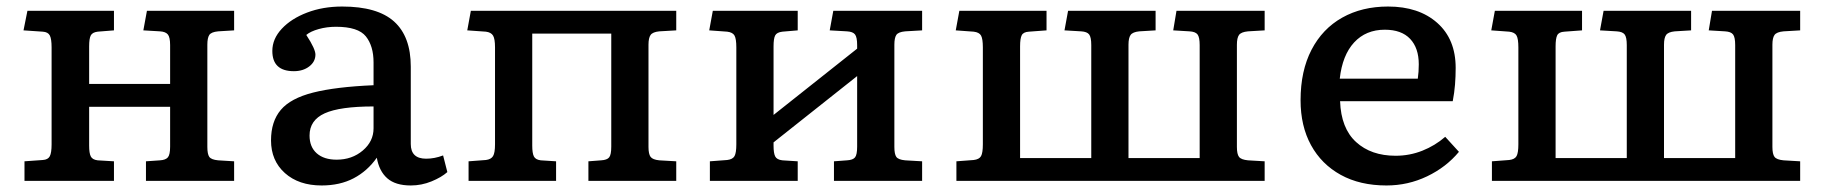

<svg xmlns="http://www.w3.org/2000/svg" viewBox="-20 -554 5585 588"><path d="M55 0V-60L111 -64Q127 -65 132.5 -75.5Q138 -86 138 -112V-409Q138 -435 132.5 -445.5Q127 -456 111 -457L52 -461L64 -521H329V-461L279 -457Q263 -455 258 -445.5Q253 -436 253 -412V-297H501V-416Q501 -440 494 -448.5Q487 -457 470 -458L419 -461L430 -521H697V-461L648 -458Q627 -456 621 -447Q615 -438 615 -417V-104Q615 -82 621 -73.5Q627 -65 648 -63L697 -60V0H427V-60L470 -63Q487 -64 494 -72Q501 -80 501 -105V-227H253V-108Q253 -85 258 -75Q263 -65 279 -63L329 -60V0Z M965 14Q895 14 852.5 -24Q810 -62 810 -124Q810 -182 840 -217.5Q870 -253 939 -270.5Q1008 -288 1124 -293V-363Q1124 -413 1100.5 -442.5Q1077 -472 1009 -472Q981 -472 956 -465Q931 -458 918 -447Q933 -424 939.5 -409.5Q946 -395 946 -387Q946 -365 927 -350.5Q908 -336 880 -336Q814 -336 814 -398Q814 -435 843 -466Q872 -497 920.5 -515.5Q969 -534 1028 -534Q1136 -534 1187 -488Q1238 -442 1238 -350V-113Q1238 -68 1285 -68Q1311 -68 1337 -78L1350 -27Q1332 -11 1301.5 1.5Q1271 14 1238 14Q1191 14 1166 -8Q1141 -30 1134 -71Q1105 -30 1063 -8Q1021 14 965 14ZM1011 -65Q1058 -65 1091 -93Q1124 -121 1124 -161V-228Q1021 -228 974.5 -207Q928 -186 928 -139Q928 -104 950 -84.5Q972 -65 1011 -65Z M1415 0V-60L1468 -64Q1484 -66 1490 -76Q1496 -86 1496 -112V-409Q1496 -435 1490 -445Q1484 -455 1468 -457L1411 -461L1422 -521H2051V-461L1999 -458Q1979 -456 1972.5 -447Q1966 -438 1966 -417V-104Q1966 -82 1972.5 -73.5Q1979 -65 1999 -63L2051 -60V0H1782V-60L1821 -63Q1839 -64 1845.5 -72Q1852 -80 1852 -105V-451H1610V-108Q1610 -85 1615 -75Q1620 -65 1636 -63L1683 -60V0Z M2154 0V-60L2207 -64Q2224 -66 2229.5 -76Q2235 -86 2235 -112V-409Q2235 -435 2229.5 -445Q2224 -455 2207 -457L2152 -461L2163 -521H2423V-461L2376 -457Q2359 -455 2354 -445.5Q2349 -436 2349 -412V-202L2605 -405V-416Q2605 -440 2598.5 -448.5Q2592 -457 2574 -458L2521 -461L2532 -521H2804V-461L2752 -458Q2731 -456 2725 -447Q2719 -438 2719 -417V-104Q2719 -82 2725 -73.5Q2731 -65 2752 -63L2804 -60V0H2534V-60L2574 -63Q2592 -64 2598.5 -72Q2605 -80 2605 -105V-321L2349 -118V-108Q2349 -85 2354 -75Q2359 -65 2376 -63L2423 -60V0Z M2909 0V-60L2962 -64Q2979 -66 2984.5 -76Q2990 -86 2990 -112V-409Q2990 -435 2984.5 -445Q2979 -455 2962 -457L2907 -461L2918 -521H3185V-461L3131 -457Q3114 -456 3109 -446Q3104 -436 3104 -412V-70H3322V-416Q3322 -440 3315.5 -448.5Q3309 -457 3291 -458L3240 -461L3251 -521H3519V-461L3469 -458Q3449 -456 3442.5 -447Q3436 -438 3436 -417V-70H3654V-416Q3654 -440 3647.5 -448.5Q3641 -457 3623 -458L3573 -461L3583 -521H3853V-461L3802 -458Q3781 -456 3774.5 -447Q3768 -438 3768 -417V-104Q3768 -82 3774.5 -73.5Q3781 -65 3802 -63L3853 -60V0Z M4226 14Q4145 14 4086 -18.5Q4027 -51 3995 -109.5Q3963 -168 3963 -247Q3963 -337 3996.5 -401.5Q4030 -466 4090.5 -500Q4151 -534 4231 -534Q4325 -534 4381.5 -484Q4438 -434 4438 -346Q4438 -320 4436 -295Q4434 -270 4429 -244H4084Q4087 -161 4133 -119Q4179 -77 4254 -77Q4297 -77 4336 -92.5Q4375 -108 4406 -135L4448 -89Q4409 -42 4350.5 -14Q4292 14 4226 14ZM4083 -313H4322Q4325 -334 4325 -357Q4325 -407 4298.5 -435Q4272 -463 4221 -463Q4163 -463 4127 -424Q4091 -385 4083 -313Z M4549 0V-60L4602 -64Q4619 -66 4624.5 -76Q4630 -86 4630 -112V-409Q4630 -435 4624.5 -445Q4619 -455 4602 -457L4547 -461L4558 -521H4825V-461L4771 -457Q4754 -456 4749 -446Q4744 -436 4744 -412V-70H4962V-416Q4962 -440 4955.5 -448.5Q4949 -457 4931 -458L4880 -461L4891 -521H5159V-461L5109 -458Q5089 -456 5082.5 -447Q5076 -438 5076 -417V-70H5294V-416Q5294 -440 5287.5 -448.5Q5281 -457 5263 -458L5213 -461L5223 -521H5493V-461L5442 -458Q5421 -456 5414.5 -447Q5408 -438 5408 -417V-104Q5408 -82 5414.5 -73.5Q5421 -65 5442 -63L5493 -60V0Z"/></svg>

Font: Literata 7pt Medium
Style: Regular
Weight: 500
Designer: Latin by Veronika Burian and Jose Scaglione. Greek by Irene Vlachou. Cyrillic by Vera Evstafieva.
Foundry: TypeTogether
Version: Version 3.002